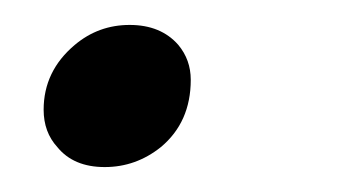

<svg xmlns="http://www.w3.org/2000/svg" viewBox="-20 -124 272 154"><path d="M64 10Q39 10 26 -6Q15 -18 15 -36Q15 -67 40 -88Q59 -104 84 -104Q109 -104 123 -88Q133 -76 133 -60Q133 -26 109 -6Q89 10 64 10Z"/></svg>

Font: YamahaIndonesia935. App
Style: Italic
Weight: 400
Italic angle: -10°
Designer: Dalton Maag Ltd
Foundry: Dalton Maag Ltd
Version: Version 1.002; January 01, 2024; Regular/Italic